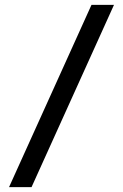

<svg xmlns="http://www.w3.org/2000/svg" viewBox="-20 -765 503 785"><path d="M17 0 354 -745H446L109 0Z"/></svg>

Font: Plus Jakarta Text Light
Style: Regular
Weight: 300
Designer: Gumpita Rahayu
Foundry: Tokotype Studio
Version: Version 1.000